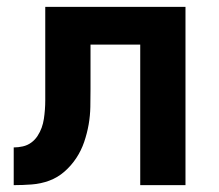

<svg xmlns="http://www.w3.org/2000/svg" viewBox="-20 -540 640 560"><path d="M20 0V-110Q33 -110 46.5 -113Q60 -116 71 -124Q82 -132 89.5 -143.5Q97 -155 101.5 -167.5Q106 -180 108 -193.5Q110 -207 111 -220.5Q112 -234 112 -247.5Q112 -261 112 -275Q112 -275 112 -275.5Q112 -276 112 -276V-277Q112 -278 112 -278.5Q112 -279 112 -280V-520H521V0H389V-410H244V-281Q244 -255 243.5 -228.5Q243 -202 238.5 -176.5Q234 -151 225.5 -126Q217 -101 202.5 -79Q188 -57 168 -39.5Q148 -22 123.5 -13Q99 -4 72.5 -2Q46 0 20 0Z"/></svg>

Font: Iosevka SS04 XBd Ex
Style: Regular
Weight: 800
Width: 7
Monospace: yes
Designer: Belleve Invis
Foundry: Belleve Invis
Version: Version 19.0.0; ttfautohint (v1.8.4)